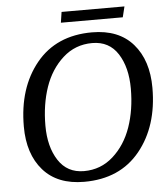

<svg xmlns="http://www.w3.org/2000/svg" viewBox="-57 -885 834 952"><g transform="rotate(-5 359.5 -409.5)"><path d="M701 -420Q701 -229 601.5 -107Q502 15 324 15Q191 15 120 -66Q49 -147 49 -284Q49 -476 148.5 -598Q248 -720 426 -720Q559 -720 630 -638.5Q701 -557 701 -420ZM276.5 -611.5Q215 -556 185.5 -470Q156 -384 156 -279Q156 -174 200 -106Q244 -38 327.5 -38Q411 -38 472.5 -93Q534 -148 564 -234Q594 -320 594 -425.5Q594 -531 550.5 -599Q507 -667 422.5 -667Q338 -667 276.5 -611.5ZM585 -781H277L285 -834H598Z"/></g></svg>

Font: Andada SC
Style: Italic
Weight: 400
Italic angle: -8.29999°
Designer: Carolina Giovagnoli
Foundry: Carolina Giovagnoli
Version: Version 1.003